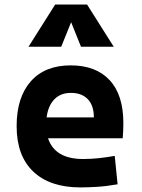

<svg xmlns="http://www.w3.org/2000/svg" viewBox="-20 -815 626 845"><path d="M334 9.8Q199.7 9.8 126.5 -59.8Q53.2 -129.4 53.2 -259.8Q53.2 -386.7 115.5 -457Q177.7 -527.3 291 -527.3Q401.9 -527.3 462.4 -462.4Q522.9 -397.5 522.9 -273.4Q522.9 -238.3 520 -206.5H191.4Q221.7 -115.2 345.7 -115.2Q380.9 -115.2 415 -118.9Q449.2 -122.6 484.9 -128.9L497.6 -3.9Q447.8 4.9 406.7 7.3Q365.7 9.8 334 9.8ZM185.1 -298.3H393.1Q393.1 -350.6 366.5 -378.4Q339.8 -406.2 292 -406.2Q247.1 -406.2 219.5 -378.2Q191.9 -350.1 185.1 -298.3ZM105.5 -609.4 222.7 -794.9H363.3L480.5 -609.4H336.4L293 -717.3L249.5 -609.4Z"/></svg>

Font: Cascadia Mono PL
Style: Bold
Weight: 700
Monospace: yes
Designer: Aaron Bell
Foundry: Saja Typeworks
Version: Version 2404.023; ttfautohint (v1.8.4)